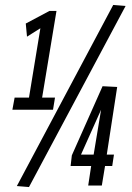

<svg xmlns="http://www.w3.org/2000/svg" viewBox="-20 -749 531 775"><path d="M30 -306 39 -355H97L143 -635L89 -601L84 -654L180 -705H208L150 -355H202L194 -306ZM97 6 48 2 437 -729 487 -725ZM265 -79 270 -122 394 -401 453 -398 411 -125H440L433 -79H404L391 0H336L348 -79ZM307 -125H358L388 -306Z"/></svg>

Font: Georama Extra Condensed Medium
Style: Italic
Weight: 500
Width: 2
Italic angle: -9°
Designer: Jean-Baptiste Levee
Foundry: Production Type
Version: Version 1.000